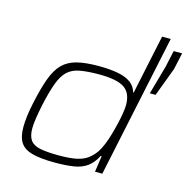

<svg xmlns="http://www.w3.org/2000/svg" viewBox="-109 -850 954 965"><g transform="rotate(15 368.0 -367.5)"><path d="M259 8Q187 8 143 -3.5Q99 -15 80 -43.5Q61 -72 61 -124Q61 -149 65 -182Q69 -215 78 -256Q95 -335 114 -386.5Q133 -438 161.5 -466.5Q190 -495 234.5 -506.5Q279 -518 348 -518Q406 -518 448 -510Q490 -502 515 -484Q540 -466 549 -435H552L617 -743H662L505 0H467L479 -84H474Q455 -46 427 -25.5Q399 -5 358 1.5Q317 8 259 8ZM271 -32Q325 -32 359.5 -39Q394 -46 416.5 -62Q439 -78 457 -103Q469 -121 480 -147.5Q491 -174 500 -205.5Q509 -237 516 -267Q523 -297 527 -323Q531 -349 531 -364Q531 -427 492 -452.5Q453 -478 362 -478Q300 -478 260.5 -470.5Q221 -463 197 -440Q173 -417 156.5 -372.5Q140 -328 124 -255Q116 -216 111 -184Q106 -152 106 -129Q106 -88 122 -67Q138 -46 174.5 -39Q211 -32 271 -32ZM631 -452 673 -601 692 -688H736L717 -601L661 -452Z"/></g></svg>

Font: Saira Expanded ExtraLight
Style: Italic
Weight: 250
Width: 7
Italic angle: -12°
Designer: Hector Gatti with collaboration of the Omnibus-Type team
Foundry: Omnibus-Type
Version: Version 1.101